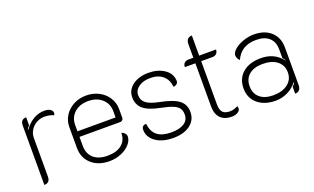

<svg xmlns="http://www.w3.org/2000/svg" viewBox="-74 -1038 2330 1425"><g transform="rotate(-20 1091.0 -325.0)"><path d="M126 -345V-41Q126 9 80 9V-460Q80 -509 125 -509V-446Q112 -432 105 -420L107 -416Q175 -509 269 -509Q295 -509 313 -498Q331 -487 331 -470Q331 -461 325 -452Q312 -459 292 -463Q272 -467 253 -467Q219 -467 189.5 -450.5Q160 -434 143 -406Q126 -378 126 -345Z M401 -167V-332Q401 -381 427 -421.5Q453 -462 497.5 -485.5Q542 -509 597 -509Q652 -509 697 -485.5Q742 -462 768 -421Q794 -380 794 -331V-260Q794 -252 786.5 -244.5Q779 -237 771 -237H447V-166Q447 -104 486.5 -69Q526 -34 597 -34Q668 -34 708.5 -67Q749 -100 749 -158Q762 -157 773.5 -144.5Q785 -132 785 -119Q785 -86 758.5 -56.5Q732 -27 688.5 -9Q645 9 597 9Q509 9 455 -39.5Q401 -88 401 -167ZM748 -281V-331Q748 -390 706 -427.5Q664 -465 597 -465Q530 -465 488.5 -427.5Q447 -390 447 -331V-281Z M909 -123Q909 -159 945 -159Q952 -95 990.5 -65Q1029 -35 1100 -35Q1166 -35 1202 -58.5Q1238 -82 1238 -127Q1238 -157 1224.5 -176Q1211 -195 1178 -208.5Q1145 -222 1084 -234Q994 -252 954.5 -286Q915 -320 915 -378Q915 -436 964 -472.5Q1013 -509 1089 -509Q1162 -509 1212.5 -475.5Q1263 -442 1267 -387Q1269 -370 1259 -359.5Q1249 -349 1230 -348Q1225 -404 1188 -436Q1151 -468 1089 -468Q1033 -468 997.5 -443Q962 -418 962 -378Q962 -338 992 -314.5Q1022 -291 1093 -277Q1199 -256 1241.5 -222.5Q1284 -189 1284 -130Q1284 -66 1234 -28.5Q1184 9 1100 9Q1042 9 999 -8.5Q956 -26 932.5 -56Q909 -86 909 -123Z M1442 -115V-456H1359Q1359 -477 1371 -488.5Q1383 -500 1405 -500H1442V-609Q1442 -633 1454 -646Q1466 -659 1488 -659V-500H1621Q1621 -480 1609 -468Q1597 -456 1577 -456H1488V-116Q1488 -71 1505.5 -52Q1523 -33 1564 -33Q1578 -33 1595 -38Q1612 -43 1625 -51Q1629 -44 1629 -31Q1629 -15 1609.5 -3Q1590 9 1563 9Q1504 9 1473 -23Q1442 -55 1442 -115Z M1714 -158Q1714 -235 1766.5 -280.5Q1819 -326 1910 -326Q2016 -326 2077 -248L2080 -249Q2070 -263 2062 -273V-340Q2062 -400 2026 -432.5Q1990 -465 1923 -465Q1805 -465 1761 -366Q1751 -375 1745.5 -386.5Q1740 -398 1740 -408Q1740 -432 1767 -455.5Q1794 -479 1836.5 -494Q1879 -509 1922 -509Q2007 -509 2057 -463Q2107 -417 2107 -339V-41Q2107 -17 2095 -4Q2083 9 2061 9V-45Q2079 -63 2082 -71L2079 -74Q2049 -35 2004 -13Q1959 9 1909 9Q1821 9 1767.5 -36.5Q1714 -82 1714 -158ZM2064 -158Q2064 -215 2022.5 -248Q1981 -281 1908 -281Q1840 -281 1801 -248.5Q1762 -216 1762 -158Q1762 -100 1800 -67.5Q1838 -35 1905 -35Q1978 -35 2021 -68.5Q2064 -102 2064 -158Z"/></g></svg>

Font: K2D Thin
Style: Regular
Weight: 100
Designer: Katatrad Aksorn Co.,Ltd.
Foundry: Cadson Demak Co.,Ltd.
Version: Version 1.000; ttfautohint (v1.6)